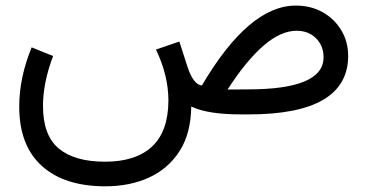

<svg xmlns="http://www.w3.org/2000/svg" viewBox="-20 -404 1297 678"><path d="M167.5 -206.1Q131.8 -111.8 131.8 -29.8Q131.8 74.2 187.7 120.6Q243.7 167 350.6 167Q459.5 167 516.8 113.5Q574.2 60.1 574.7 -48.8Q574.7 -137.2 530.8 -229L613.3 -257.3L642.1 -168Q662.6 -105.5 692.9 -102.1Q858.9 -384.3 1024.4 -384.3Q1078.1 -384.3 1119.9 -360.6Q1161.6 -336.9 1185.5 -296.6Q1209.5 -256.3 1209.5 -206.1Q1208.5 0 857.9 0H833Q771 0 727.3 -7.1Q683.6 -14.2 655.3 -27.8Q654.3 66.4 614.5 128.9Q574.7 191.4 506.8 222.7Q439 253.9 352.1 253.9Q207 253.9 127.4 181.6Q47.9 109.4 47.9 -27.3Q47.9 -129.9 91.8 -236.8ZM856 -88.4Q1122.6 -88.4 1122.6 -201.7Q1122.6 -241.7 1096.2 -268.6Q1069.8 -295.4 1027.3 -295.4Q971.2 -295.4 910.2 -242.4Q849.1 -189.5 783.7 -87.9Z"/></svg>

Font: Vazir FD-UI
Style: Regular-FD-UI
Weight: 400
Designer: Saber Rastikerdar
Foundry: Saber Rastikerdar
Version: Version 30.1.0